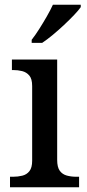

<svg xmlns="http://www.w3.org/2000/svg" viewBox="-20 -786 366 806"><path d="M22 0V-44H35Q55 -44 73.5 -48.5Q92 -53 103.5 -67.5Q115 -82 115 -111V-425Q115 -455 103 -469Q91 -483 73 -487.5Q55 -492 35 -492H30V-536H220V-115Q220 -84 231 -69Q242 -54 260.5 -49Q279 -44 300 -44H312V0ZM113 -619Q128 -638 144.5 -664Q161 -690 176.5 -717Q192 -744 202 -766H319V-756Q310 -743 291 -723Q272 -703 248.5 -681Q225 -659 201.5 -639.5Q178 -620 157 -606H113Z"/></svg>

Font: ET Text
Style: Regular
Weight: 470
Designer: Monotype Design Team
Foundry: Monotype Imaging Inc.
Version: Version 2.009